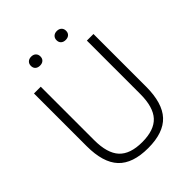

<svg xmlns="http://www.w3.org/2000/svg" viewBox="-253 -1056 1204 1204"><g transform="rotate(-45 349.0 -453.5)"><path d="M350 9Q213.5 9 149.5 -59.2Q85.5 -127.5 85.5 -273V-740H145.5V-266Q145.5 -150.5 194.5 -97.2Q243.5 -44 350 -44Q456.5 -44 505.5 -97.2Q554.5 -150.5 554.5 -266V-740H613V-273Q613 -127.5 549.5 -59.2Q486 9 350 9ZM463.5 -836.5Q444.5 -836.5 433 -847Q421.5 -857.5 421.5 -876Q421.5 -894 433 -905Q444.5 -916 463.5 -916Q483 -916 494.5 -905Q506 -894 506 -876Q506 -857.5 494.5 -847Q483 -836.5 463.5 -836.5ZM236.5 -836.5Q217 -836.5 205.5 -847Q194 -857.5 194 -876Q194 -894 205.5 -905Q217 -916 236.5 -916Q255.5 -916 267 -905Q278.5 -894 278.5 -876Q278.5 -857.5 267 -847Q255.5 -836.5 236.5 -836.5Z"/></g></svg>

Font: Encode Sans Lt
Style: Regular
Weight: 300
Designer: Multiple Designers
Foundry: Impallari Type
Version: Version 3.002; ttfautohint (v1.8.3) -l 8 -r 50 -G 200 -x 14 